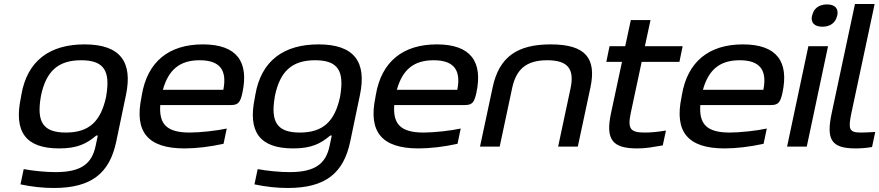

<svg xmlns="http://www.w3.org/2000/svg" viewBox="-20 -730 4378 956"><path d="M86 -256 84 -244C48 -74 107 9 275 9C366 9 412 -15 459 -55H467L456 -3C437 87 382 127 257 127C208 127 146 121 98 112L82 188C139 200 193 206 248 206C436 206 526 132 559 -26L607 -256C642 -422 579 -509 401 -509C229 -509 115 -429 86 -256ZM183 -247 184 -253C209 -373 267 -430 384 -430C498 -430 530 -377 509 -253L508 -247C482 -127 425 -70 308 -70C194 -70 162 -123 183 -247Z M1187 -268C1220 -422 1160 -509 990 -509C822 -509 714 -424 686 -256L684 -244C649 -75 714 9 899 9C956 9 1025 1 1093 -14L1109 -90C1058 -79 976 -70 925 -70C812 -70 771 -110 778 -207H1131C1167 -207 1177 -222 1187 -268ZM791 -283C819 -383 875 -430 974 -430C1077 -430 1111 -379 1092 -283Z M1251 -256 1249 -244C1213 -74 1272 9 1440 9C1531 9 1577 -15 1624 -55H1632L1621 -3C1602 87 1547 127 1422 127C1373 127 1311 121 1263 112L1247 188C1304 200 1358 206 1413 206C1601 206 1691 132 1724 -26L1772 -256C1807 -422 1744 -509 1566 -509C1394 -509 1280 -429 1251 -256ZM1348 -247 1349 -253C1374 -373 1432 -430 1549 -430C1663 -430 1695 -377 1674 -253L1673 -247C1647 -127 1590 -70 1473 -70C1359 -70 1327 -123 1348 -247Z M2352 -268C2385 -422 2325 -509 2155 -509C1987 -509 1879 -424 1851 -256L1849 -244C1814 -75 1879 9 2064 9C2121 9 2190 1 2258 -14L2274 -90C2223 -79 2141 -70 2090 -70C1977 -70 1936 -110 1943 -207H2296C2332 -207 2342 -222 2352 -268ZM1956 -283C1984 -383 2040 -430 2139 -430C2242 -430 2276 -379 2257 -283Z M2433 -295 2370 0H2468L2530 -291C2550 -385 2600 -430 2705 -430C2808 -430 2841 -386 2821 -291L2759 0H2857L2920 -295C2950 -438 2898 -509 2722 -509C2556 -509 2465 -447 2433 -295Z M3191 -70C3118 -70 3104 -88 3121 -169L3175 -422H3363L3379 -500H3191L3219 -630H3121L3093 -500H3015L2999 -422H3077L3022 -165C2994 -33 3031 9 3153 9C3198 9 3225 3 3280 -6L3296 -80C3253 -73 3222 -70 3191 -70Z M3876 -268C3909 -422 3849 -509 3679 -509C3511 -509 3403 -424 3375 -256L3373 -244C3338 -75 3403 9 3588 9C3645 9 3714 1 3782 -14L3798 -90C3747 -79 3665 -70 3614 -70C3501 -70 3460 -110 3467 -207H3820C3856 -207 3866 -222 3876 -268ZM3480 -283C3508 -383 3564 -430 3663 -430C3766 -430 3800 -379 3781 -283Z M4005 -500 3899 0H3997L4103 -500ZM4023 -651C4016 -618 4034 -597 4075 -597C4115 -597 4141 -618 4148 -651L4149 -653C4156 -687 4138 -708 4098 -708C4057 -708 4031 -687 4024 -653Z M4266 -70C4207 -70 4203 -88 4219 -166L4335 -710H4237L4121 -166C4094 -38 4116 9 4240 9C4266 9 4294 7 4322 2L4338 -73C4312 -71 4280 -70 4266 -70Z"/></svg>

Font: LT Wave
Style: Italic
Weight: 400
Designer: Daniel Lyons
Version: Version 2.5 (Glyphs App)